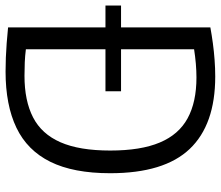

<svg xmlns="http://www.w3.org/2000/svg" viewBox="-72 -716 794 690"><g transform="rotate(90 325.0 -371.0)"><path d="M0 -353V-409H308V-353ZM237 6Q212 6 187 5Q162 4 135.2 2Q108.5 0 78.5 -3V-730Q106 -735 135.5 -739Q165 -743 195.2 -745.2Q225.5 -747.5 255 -747.5Q428 -747.5 515.2 -655.8Q602.5 -564 602.5 -370Q602.5 -238 561.5 -155Q520.5 -72 439 -33Q357.5 6 237 6ZM252.5 -62Q342 -62 401.8 -92.8Q461.5 -123.5 491.2 -191.2Q521 -259 521 -370Q521 -480 492.2 -548.2Q463.5 -616.5 405.2 -648.2Q347 -680 258.5 -680Q235 -680 208.8 -677.8Q182.5 -675.5 157 -671.5V-67Q181 -64 204 -63Q227 -62 252.5 -62Z"/></g></svg>

Font: Encode Sans SC SemiCondensed
Style: Regular
Weight: 400
Width: 4
Designer: Multiple Designers
Foundry: Impallari Type
Version: Version 3.002